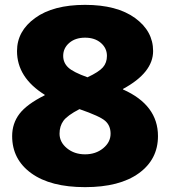

<svg xmlns="http://www.w3.org/2000/svg" viewBox="-20 -760 700 790"><path d="M30 -200Q30 -252 60 -291.5Q90 -331 164 -368V-370Q50 -441 50 -550Q50 -632 124.5 -686Q199 -740 330 -740Q461 -740 535.5 -686Q610 -632 610 -550Q610 -461 486 -394V-392Q630 -328 630 -200Q630 -104 551 -47Q472 10 330 10Q188 10 109 -47Q30 -104 30 -200ZM340 -442Q387 -464 403.5 -483Q420 -502 420 -530Q420 -562 395 -583.5Q370 -605 330 -605Q290 -605 265 -583.5Q240 -562 240 -530Q240 -502 260.5 -482.5Q281 -463 340 -442ZM307 -311Q257 -285 241 -263Q225 -241 225 -210Q225 -175 255.5 -150Q286 -125 330 -125Q374 -125 404.5 -150Q435 -175 435 -210Q435 -243 413 -262.5Q391 -282 307 -311Z"/></svg>

Font: Mplus 1p Black
Style: Regular
Weight: 900
Version: Version 1.061